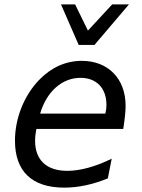

<svg xmlns="http://www.w3.org/2000/svg" viewBox="-20 -837 642 871"><path d="M336.9 -633.3H408.7L564.9 -816.9H488.8L378.9 -698.2L320.8 -816.9H256.8ZM271.5 14.2C335.9 14.2 400.9 0 469.2 -27.8L486.8 -117.2C412.6 -80.6 343.3 -62 285.2 -62C189.9 -62 139.2 -112.3 139.2 -198.2C139.2 -215.3 141.1 -231 145 -252H539.1C546.9 -302.7 549.8 -333.5 549.8 -356.9C549.8 -480 470.7 -561 351.1 -561C278.8 -561 212.4 -531.2 158.2 -475.1C89.4 -404.3 47.9 -300.8 47.9 -198.7C47.9 -60.1 124.5 14.2 271.5 14.2ZM162.1 -321.8C190.9 -419.9 260.3 -483.9 345.2 -483.9C417 -483.9 462.9 -438 462.9 -360.8C462.9 -349.6 461.9 -339.4 458 -321.8Z"/></svg>

Font: Hack
Style: Oblique
Weight: 400
Italic angle: -12°
Monospace: yes
Designer: Christopher Simpkins
Foundry: Christopher Simpkins
Version: Version 2.010